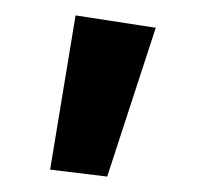

<svg xmlns="http://www.w3.org/2000/svg" viewBox="-20 -731 263 249"><path d="M45 -511 78 -711 182 -695 119 -502Z"/></svg>

Font: Ysabeau Infant Semibold
Style: Regular
Weight: 600
Designer: Christian Thalmann (Catharsis Fonts)
Version: Version 0.003